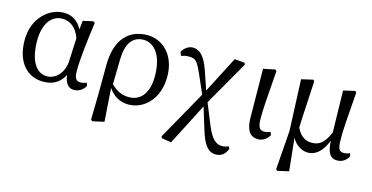

<svg xmlns="http://www.w3.org/2000/svg" viewBox="-75 -893 2833 1461"><g transform="rotate(15 1341.5 -162.5)"><path d="M413 -193C410 -97 347 -33 279 -33C195 -33 137 -116 137 -279C137 -396 187 -487 281 -487C343 -487 395 -447 421 -371ZM585 -65C569 -58 553 -54 538 -54C505 -54 488 -71 488 -136C488 -217 505 -371 526 -520L511 -529L433 -511L426 -442C394 -503 344 -534 280 -534C168 -534 44 -433 44 -256C44 -78 139 14 261 14C335 14 391 -16 424 -82C435 -12 463 14 504 14C545 14 577 -10 593 -42Z M921 -41C865 -41 822 -64 780 -105C781 -144 784 -309 784 -300C786 -424 831 -492 920 -492C990 -492 1073 -429 1073 -244C1073 -125 1023 -41 921 -41ZM693 -11 689 199 701 208 792 188 774 -74C814 -14 871 14 933 14C1053 14 1165 -89 1165 -266C1165 -437 1059 -534 939 -534C795 -534 695 -438 694 -233Z M1755 124C1739 130 1721 135 1702 135C1656 135 1620 105 1580 11L1511 -159L1712 -510L1704 -522L1626 -529L1478 -242L1426 -394C1392 -489 1352 -532 1298 -532C1263 -532 1233 -510 1213 -477L1224 -447C1243 -453 1256 -458 1283 -458C1335 -458 1349 -449 1391 -354L1457 -204L1240 183L1247 196L1322 207L1490 -120L1542 49C1573 153 1609 209 1673 209C1716 209 1744 187 1763 143Z M1954 14C1995 14 2026 -13 2042 -42L2033 -65C2019 -59 2002 -54 1985 -54C1953 -54 1934 -71 1933 -138C1932 -214 1939 -298 1956 -523L1946 -533L1853 -514L1857 -130C1858 -31 1891 14 1954 14Z M2658 -65C2644 -58 2627 -54 2612 -54C2577 -54 2564 -72 2563 -139C2561 -216 2568 -302 2585 -523L2575 -533L2484 -512L2491 -183C2452 -90 2411 -66 2355 -66C2312 -66 2268 -84 2235 -153C2237 -239 2245 -337 2254 -523L2244 -533L2153 -512L2170 -108L2147 200L2159 208L2247 188L2220 -69C2249 -15 2300 14 2346 14C2408 14 2458 -30 2493 -119C2497 -33 2518 14 2577 14C2619 14 2649 -10 2666 -42Z"/></g></svg>

Font: Source Han Serif JP Medium
Style: Regular
Weight: 500
Designer: Ryoko NISHIZUKA 西塚涼子 (kana & ideographs); Frank Grießhammer (Latin, Greek & Cyrillic); Wenlong ZHANG 张文龙 (bopomofo); San
Foundry: Adobe Systems Incorporated
Version: Version 1.001;PS 1.001;hotconv 16.6.54;makeotf.lib2.5.65590